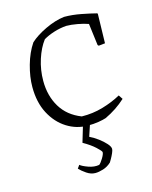

<svg xmlns="http://www.w3.org/2000/svg" viewBox="-104 -528 641 808"><g transform="rotate(-15 217.0 -124.5)"><path d="M232 9Q183 9 141 -17.5Q99 -44 73.5 -92.5Q48 -141 48 -208Q48 -252 62 -302Q76 -352 101 -389Q127 -413 170 -433.5Q213 -454 253 -459Q289 -459 327.5 -451.5Q366 -444 393 -437L394 -433L391 -307L363 -304L359 -308L347 -403Q328 -410 300.5 -415Q273 -420 252 -420Q225 -418 198 -409.5Q171 -401 151 -389Q128 -359 113.5 -314Q99 -269 99 -221Q99 -156 128.5 -107Q158 -58 217 -35Q265 -34 309.5 -47Q354 -60 390 -80L402 -62Q363 -26 312 -2Q300 2 279 5.5Q258 9 232 9ZM211 210Q192 210 173.5 197.5Q155 185 144 173L154 159Q163 167 188 176Q213 185 235 181Q242 176 252.5 159Q263 142 263 133Q263 128 243 109.5Q223 91 191 73L214 -4H245L225 56Q244 65 262 78.5Q280 92 292.5 106Q305 120 305 130Q305 136 300 147.5Q295 159 289 169.5Q283 180 281 183Q265 198 245.5 204Q226 210 211 210Z"/></g></svg>

Font: Labrada Light
Style: Regular
Weight: 300
Designer: Mercedes Jáuregui
Foundry: Omnibus-Type Team
Version: Version 1.000; ttfautohint (v1.8.4.7-5d5b)